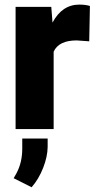

<svg xmlns="http://www.w3.org/2000/svg" viewBox="-20 -558 419 830"><path d="M365.7 -379.4 311.5 -383.3Q233.9 -383.3 211.9 -334.5V0H47.4V-528.3H201.7L207 -460.4Q248.5 -538.1 322.8 -538.1Q349.1 -538.1 368.7 -532.2ZM116.7 251.5 39.1 212.4 51.8 189.9Q76.2 144 76.2 84.5V41H186V77.1Q185.5 119.1 166.5 167.7Q147.5 216.3 116.7 251.5Z"/></svg>

Font: Roboto
Style: Regular
Weight: 900
Designer: Google
Version: Version 2.001171; 2014